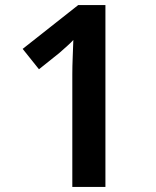

<svg xmlns="http://www.w3.org/2000/svg" viewBox="-20 -734 612 754"><path d="M394 0H264V-442Q264 -473 265.5 -509.5Q267 -546 268 -577Q260 -568 244.5 -554Q229 -540 213 -526L133 -462L69 -542L287 -714H394Z"/></svg>

Font: Noto Sans Sora Sompeng Semi
Style: Bold
Weight: 700
Designer: Monotype Design Team. David Williams.
Foundry: Monotype Imaging Inc.
Version: Version 2.101; ttfautohint (v1.8.4.7-5d5b)